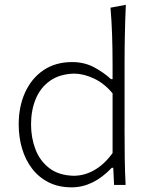

<svg xmlns="http://www.w3.org/2000/svg" viewBox="-20 -782 629 812"><path d="M292.5 -38.6Q229 -40 189 -70.6Q148.9 -101.1 130.1 -150.1Q111.3 -199.2 111.3 -255.9Q111.3 -315.4 131.1 -363.5Q150.9 -411.6 191.7 -440.4Q232.4 -469.2 294.4 -470.7Q334.5 -470.2 377.9 -449.7Q421.4 -429.2 456.1 -387.2V-134.8Q422.4 -87.9 380.6 -63.5Q338.9 -39.1 292.5 -38.6ZM283.2 10.3Q374 10.3 452.6 -72.3H459L462.4 0H511.2Q508.3 -57.1 507.6 -110.1Q506.8 -163.1 506.8 -226.1V-507.8Q506.8 -574.2 508.1 -636.5Q509.3 -698.7 512.2 -761.7L447.3 -749.5Q452.1 -693.4 454.1 -633.3Q456.1 -573.2 456.1 -507.8V-447.3H449.2Q420.9 -474.1 379.2 -496.8Q337.4 -519.5 285.2 -519.5Q214.4 -519.5 163.8 -485.1Q113.3 -450.7 86.2 -391.1Q59.1 -331.5 59.1 -255.9Q59.1 -202.1 73.2 -154.1Q87.4 -106 115.5 -69.1Q143.6 -32.2 185.5 -11Q227.5 10.3 283.2 10.3Z"/></svg>

Font: Pinar VF
Style: Regular
Weight: 300
Designer: Amin Abedi
Version: Version 2.000